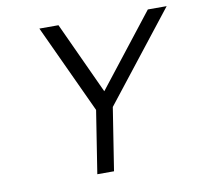

<svg xmlns="http://www.w3.org/2000/svg" viewBox="-68 -646 741 713"><g transform="rotate(-10 302.5 -290.0)"><path d="M125 -575 280 -241 243 -5H306L343 -241L605 -575H534L322 -304L197 -575Z"/></g></svg>

Font: Charger Sport
Style: LitObl
Weight: 300
Designer: Jasper
Foundry: Cannot Into Space Fonts
Version: Version 1.1